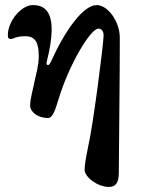

<svg xmlns="http://www.w3.org/2000/svg" viewBox="-20 -453 558 758"><path d="M410 285C435 285 449 270 449 231C450 57 453 -129 453 -304C453 -369 405 -433 362 -433C308 -433 236 -332 180 -207C175 -199 173 -196 169 -196C167 -196 162 -199 164 -207C176 -255 183 -294 184 -332C185 -397 163 -433 110 -433C64 -433 11 -370 11 -314C11 -302 15 -299 24 -299C32 -299 42 -310 80 -310C120 -310 133 -284 133 -231C133 -195 123 -163 117 -134C111 -102 99 -65 99 -36C99 -11 130 13 169 13C190 13 200 -26 211 -61C253 -200 338 -340 368 -340C381 -340 389 -330 389 -313C389 -283 348 42 327 131C319 170 314 201 314 217C314 246 365 285 410 285Z"/></svg>

Font: EB Garamond
Style: Bold
Weight: 700
Designer: Georg Duffner and Octavio Pardo
Foundry: Georg Duffner
Version: Version 1.000;PS 001.000;hotconv 1.0.88;makeotf.lib2.5.64775